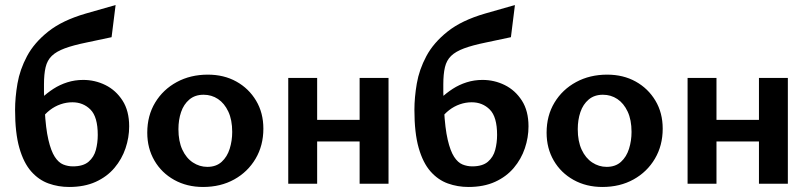

<svg xmlns="http://www.w3.org/2000/svg" viewBox="-20 -731 3218 764"><path d="M255 13Q212 13 173 -1Q134 -15 104 -49Q74 -83 57 -142.5Q40 -202 40 -294Q40 -343 49.5 -398.5Q59 -454 87.5 -507.5Q116 -561 172 -605.5Q228 -650 321 -677L440 -711L424 -583L325 -562Q271 -551 237.5 -538.5Q204 -526 186 -508.5Q168 -491 161.5 -463.5Q155 -436 155 -395Q155 -379 155 -363.5Q155 -348 156 -334L158 -294Q162 -220 172.5 -175Q183 -130 198 -107Q213 -84 231.5 -76.5Q250 -69 270 -69Q311 -69 332.5 -87.5Q354 -106 361.5 -134.5Q369 -163 369 -194Q369 -266 340 -295Q311 -324 268 -324Q244 -324 221 -316Q198 -308 178.5 -293Q159 -278 144 -257L107 -297Q124 -320 145.5 -340.5Q167 -361 192.5 -377.5Q218 -394 248 -403.5Q278 -413 311 -413Q358 -413 399.5 -392.5Q441 -372 467.5 -331Q494 -290 494 -228Q494 -184 479.5 -141Q465 -98 435.5 -63Q406 -28 361 -7.5Q316 13 255 13Z M788 13Q724 13 673.5 -15Q623 -43 594.5 -92Q566 -141 566 -203Q566 -271 597.5 -323Q629 -375 683.5 -404.5Q738 -434 807 -434Q871 -434 920.5 -406.5Q970 -379 999 -330.5Q1028 -282 1028 -219Q1028 -152 997 -99.5Q966 -47 912 -17Q858 13 788 13ZM805 -67Q840 -67 862 -87Q884 -107 894 -139Q904 -171 904 -206Q904 -254 888.5 -287Q873 -320 847.5 -337Q822 -354 790 -354Q756 -354 733.5 -335Q711 -316 700.5 -285Q690 -254 690 -217Q690 -169 705.5 -135.5Q721 -102 747.5 -84.5Q774 -67 805 -67Z M1411 0V-421H1526V0ZM1127 0V-421H1242V0ZM1182 -168V-254H1471V-168Z M1844 13Q1801 13 1762 -1Q1723 -15 1693 -49Q1663 -83 1646 -142.5Q1629 -202 1629 -294Q1629 -343 1638.5 -398.5Q1648 -454 1676.5 -507.5Q1705 -561 1761 -605.5Q1817 -650 1910 -677L2029 -711L2013 -583L1914 -562Q1860 -551 1826.5 -538.5Q1793 -526 1775 -508.5Q1757 -491 1750.5 -463.5Q1744 -436 1744 -395Q1744 -379 1744 -363.5Q1744 -348 1745 -334L1747 -294Q1751 -220 1761.5 -175Q1772 -130 1787 -107Q1802 -84 1820.5 -76.5Q1839 -69 1859 -69Q1900 -69 1921.5 -87.5Q1943 -106 1950.5 -134.5Q1958 -163 1958 -194Q1958 -266 1929 -295Q1900 -324 1857 -324Q1833 -324 1810 -316Q1787 -308 1767.5 -293Q1748 -278 1733 -257L1696 -297Q1713 -320 1734.5 -340.5Q1756 -361 1781.5 -377.5Q1807 -394 1837 -403.5Q1867 -413 1900 -413Q1947 -413 1988.5 -392.5Q2030 -372 2056.5 -331Q2083 -290 2083 -228Q2083 -184 2068.5 -141Q2054 -98 2024.5 -63Q1995 -28 1950 -7.5Q1905 13 1844 13Z M2377 13Q2313 13 2262.5 -15Q2212 -43 2183.5 -92Q2155 -141 2155 -203Q2155 -271 2186.5 -323Q2218 -375 2272.5 -404.5Q2327 -434 2396 -434Q2460 -434 2509.5 -406.5Q2559 -379 2588 -330.5Q2617 -282 2617 -219Q2617 -152 2586 -99.5Q2555 -47 2501 -17Q2447 13 2377 13ZM2394 -67Q2429 -67 2451 -87Q2473 -107 2483 -139Q2493 -171 2493 -206Q2493 -254 2477.5 -287Q2462 -320 2436.5 -337Q2411 -354 2379 -354Q2345 -354 2322.5 -335Q2300 -316 2289.5 -285Q2279 -254 2279 -217Q2279 -169 2294.5 -135.5Q2310 -102 2336.5 -84.5Q2363 -67 2394 -67Z M3000 0V-421H3115V0ZM2716 0V-421H2831V0ZM2771 -168V-254H3060V-168Z"/></svg>

Font: Ysabeau Office
Style: Bold
Weight: 700
Designer: Christian Thalmann (Catharsis Fonts)
Version: Version 2.001;gftools[0.9.30]; featfreeze: tnum,lnum,ss02